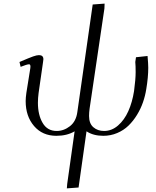

<svg xmlns="http://www.w3.org/2000/svg" viewBox="-20 -749 861 1063"><path d="M87.9 -405.8Q142.6 -429.2 163.1 -436.5Q183.6 -443.8 195.8 -443.8Q220.2 -443.8 220.2 -420.9Q220.2 -419.4 219.7 -416.7Q219.2 -414.1 218.8 -409.4Q218.3 -404.8 217.8 -401.9L193.8 -234.9Q189.9 -205.6 189.9 -180.2Q189.9 -112.8 216.1 -68.4Q242.2 -23.9 293.9 -23.9Q333.5 -23.9 367.4 -50.5Q401.4 -77.1 408.2 -128.9L493.2 -724.1L559.1 -729L558.1 -702.1L476.1 -147.9Q473.1 -126 473.1 -106.9Q473.1 -64.9 497.1 -44.4Q521 -23.9 556.2 -23.9Q598.6 -23.9 633.5 -54.2Q668.5 -84.5 690.4 -133.5Q712.4 -182.6 722.2 -245.1Q731 -310.1 731 -350.1Q731 -385.7 729 -405.8L732.9 -432.1L796.9 -439Q800.8 -395 800.8 -374Q800.8 -321.3 790 -256.8Q784.2 -219.2 771.7 -183.1Q759.3 -147 738.5 -113Q717.8 -79.1 691.4 -53.5Q665 -27.8 628.9 -12.5Q592.8 2.9 551.8 2.9Q496.6 2.9 459 -22L415 289.1L350.1 293.9L352.1 269L393.1 -22Q351.1 2.9 292 2.9Q214.8 2.9 168.5 -51.3Q122.1 -105.5 122.1 -189Q122.1 -208 126 -234.9L147.9 -372.1Q150.9 -393.1 141.1 -393.1Q129.9 -393.1 94.2 -378.9Z"/></svg>

Font: Dehuti
Style: Italic
Weight: 400
Version: Version 1.2